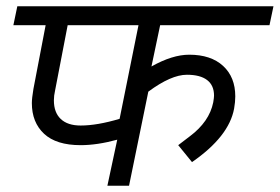

<svg xmlns="http://www.w3.org/2000/svg" viewBox="-20 -590 889 610"><path d="M581.2 -416.2Q650 -416.2 688.8 -380.6Q727.5 -345 727.5 -283.8Q727.5 -266.2 723.8 -245Q707.5 -156.2 590 -75L546.2 -128.8Q553.8 -135 583.8 -157.5Q613.8 -180 632.5 -206.9Q651.2 -233.8 657.5 -265Q660 -280 660 -286.2Q660 -318.8 638.1 -335.6Q616.2 -352.5 573.8 -352.5Q523.8 -352.5 451.2 -298.8L390 0H321.2L352.5 -146.2Q288.8 -128.8 236.2 -128.8Q158.8 -128.8 120 -165Q81.2 -201.2 81.2 -262.5Q81.2 -277.5 86.2 -307.5L125 -510H22.5L35 -570H848.8L836.2 -510H488.8L461.2 -378.8Q527.5 -416.2 581.2 -416.2ZM155 -302.5Q151.2 -286.2 151.2 -271.2Q151.2 -232.5 173.1 -211.9Q195 -191.2 236.2 -191.2Q288.8 -191.2 360 -212.5L420 -510H195Z"/></svg>

Font: Cambay
Style: Italic
Weight: 400
Italic angle: -11°
Designer: Pooja Saxena
Foundry: Pooja Saxena
Version: Version 1.019;PS 001.019;hotconv 1.0.70;makeotf.lib2.5.58329